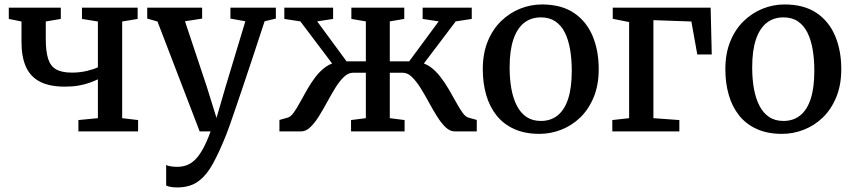

<svg xmlns="http://www.w3.org/2000/svg" viewBox="-20 -590 3829 862"><path d="M332 0V-51L419.5 -59.5V-234Q403 -226 381.5 -218.2Q360 -210.5 332.8 -205.8Q305.5 -201 271.5 -201Q202.5 -201 159.5 -223.2Q116.5 -245.5 96.5 -290Q76.5 -334.5 76.5 -401V-493.5L19.5 -505V-555.5H253V-505L185.5 -493.5V-415.5Q185.5 -361.5 195.5 -328Q205.5 -294.5 231 -279.2Q256.5 -264 302.5 -264Q339.5 -264 371 -271.8Q402.5 -279.5 419.5 -288V-493.5L348 -505V-555.5H598V-505L528.5 -493.5V-59.5L600 -51V0Z M775.5 251.5Q760 251.5 746.8 249.2Q733.5 247 726 243V150.5Q732 154.5 746.2 156.8Q760.5 159 776 159Q796.5 159 816 152.5Q835.5 146 854 128.8Q872.5 111.5 890.2 80Q908 48.5 925.5 0H876.5L687 -493.5L641 -506.5V-555.5H887.5V-506.5L810.5 -494.5L908 -202L952 -60.5L993.5 -203L1081.5 -494.5L1014.5 -506.5V-555.5H1218.5V-506.5L1168 -494.5Q1138.5 -403.5 1113.2 -328Q1088 -252.5 1068 -193Q1048 -133.5 1033.2 -90.5Q1018.5 -47.5 1009 -21Q999.5 5.5 995.5 15Q965 91.5 936.2 144.2Q907.5 197 870 224.2Q832.5 251.5 775.5 251.5Z M1234.5 0V-51.5L1272 -62Q1285 -65.5 1298.5 -84.2Q1312 -103 1327 -130.5Q1342 -158 1359 -188Q1376 -218 1396.8 -245Q1417.5 -272 1442.8 -290Q1468 -308 1498.5 -310.5L1502 -264L1328.5 -494L1256.5 -505V-555.5H1475.5V-505L1404 -494L1536 -314.5H1622.5V-494L1557.5 -505V-555.5H1795V-505L1730 -494V-314.5H1817L1949.5 -494L1877.5 -505V-555.5H2098V-505L2026 -494L1852 -264L1855.5 -310.5Q1886.5 -308 1911.5 -290Q1936.5 -272 1957.2 -245Q1978 -218 1995.5 -188Q2013 -158 2028 -130.5Q2043 -103 2056.5 -84.2Q2070 -65.5 2083 -62L2120.5 -51.5V0H2022Q2000 0 1980.2 -19Q1960.5 -38 1941.8 -68Q1923 -98 1904.8 -131.8Q1886.5 -165.5 1867.8 -195.5Q1849 -225.5 1829.2 -244.5Q1809.5 -263.5 1788 -263.5H1730V-59.5L1796.5 -51V0H1556V-51L1622.5 -59.5V-263.5H1565.5Q1543.5 -263.5 1523.8 -244.5Q1504 -225.5 1485.5 -195.5Q1467 -165.5 1448.8 -131.8Q1430.5 -98 1411.8 -68Q1393 -38 1373.2 -19Q1353.5 0 1331.5 0Z M2147.5 -279Q2147.5 -349.5 2169.5 -403.8Q2191.5 -458 2229.5 -495Q2267.5 -532 2315 -551Q2362.5 -570 2413 -570Q2500.5 -570 2556.8 -532Q2613 -494 2640.5 -428.5Q2668 -363 2668 -280Q2668 -209 2645.8 -154.5Q2623.5 -100 2585.8 -63.2Q2548 -26.5 2500.2 -7.8Q2452.5 11 2402 11Q2336.5 11 2288.5 -10.8Q2240.5 -32.5 2209.2 -71.8Q2178 -111 2162.8 -164Q2147.5 -217 2147.5 -279ZM2408.5 -47Q2452.5 -47 2483.5 -71.8Q2514.5 -96.5 2530.8 -146.5Q2547 -196.5 2547 -272Q2547 -324 2539.5 -367.8Q2532 -411.5 2515.8 -444Q2499.5 -476.5 2473 -494.2Q2446.5 -512 2408.5 -512Q2364 -512 2332.8 -487.2Q2301.5 -462.5 2284.8 -412.8Q2268 -363 2268 -287Q2268 -234.5 2276 -190.8Q2284 -147 2300.8 -114.8Q2317.5 -82.5 2344 -64.8Q2370.5 -47 2408.5 -47Z M2729 0V-51L2804.5 -59.5V-491L2731 -505.5V-555.5H3170.5L3175.5 -345.5H3110.5L3084 -493.5L2913.5 -499.5V-59.5L3030 -51V0Z M3236.5 -279Q3236.5 -349.5 3258.5 -403.8Q3280.5 -458 3318.5 -495Q3356.5 -532 3404 -551Q3451.5 -570 3502 -570Q3589.5 -570 3645.8 -532Q3702 -494 3729.5 -428.5Q3757 -363 3757 -280Q3757 -209 3734.8 -154.5Q3712.5 -100 3674.8 -63.2Q3637 -26.5 3589.2 -7.8Q3541.5 11 3491 11Q3425.5 11 3377.5 -10.8Q3329.5 -32.5 3298.2 -71.8Q3267 -111 3251.8 -164Q3236.5 -217 3236.5 -279ZM3497.5 -47Q3541.5 -47 3572.5 -71.8Q3603.5 -96.5 3619.8 -146.5Q3636 -196.5 3636 -272Q3636 -324 3628.5 -367.8Q3621 -411.5 3604.8 -444Q3588.5 -476.5 3562 -494.2Q3535.5 -512 3497.5 -512Q3453 -512 3421.8 -487.2Q3390.5 -462.5 3373.8 -412.8Q3357 -363 3357 -287Q3357 -234.5 3365 -190.8Q3373 -147 3389.8 -114.8Q3406.5 -82.5 3433 -64.8Q3459.5 -47 3497.5 -47Z"/></svg>

Font: Merriweather Medium
Style: Regular
Weight: 500
Version: Version 2.100